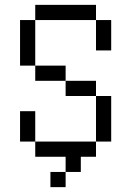

<svg xmlns="http://www.w3.org/2000/svg" viewBox="-20 -645 540 790"><path d="M375 -562.5H125V-625H375ZM62.5 -187.5H125V-62.5H62.5ZM62.5 -562.5H125V-375H62.5ZM125 -62.5H375V0H312.5V62.5H250V0H125ZM125 -375H250V-312.5H125ZM187.5 62.5H250V125H187.5ZM250 -312.5H375V-250H250ZM375 -250H437.5V-62.5H375ZM375 -562.5H437.5V-437.5H375Z"/></svg>

Font: ChillBitmapSE 16px
Style: Regular
Weight: 400
Designer: Designed by Warren2060
Foundry: ChillType
Version: Version 1.000